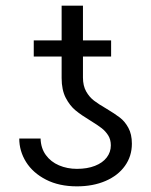

<svg xmlns="http://www.w3.org/2000/svg" viewBox="-20 -656 539 686"><path d="M303.7 -224.6Q270.5 -244.6 250 -261.5Q229.5 -278.3 214.8 -306.6Q200.2 -335 200.2 -377V-454.1H100.6V-511.7H200.2V-635.7H276.4V-511.7H377V-454.1H276.4V-378.9Q276.4 -349.6 287.8 -329.3Q299.3 -309.1 315.9 -296.4Q332.5 -283.7 360.4 -267.6Q390.6 -249.5 408.4 -235.8Q426.3 -222.2 438.7 -199.2Q451.2 -176.3 451.2 -142.6Q451.2 -98.1 426.5 -63.5Q401.9 -28.8 357.2 -9.5Q312.5 9.8 254.9 9.8Q190.9 9.8 144.3 -14.2Q97.7 -38.1 73.2 -77.1Q48.8 -116.2 48.8 -161.1H125Q126 -126.5 143.8 -102.1Q161.6 -77.6 190.9 -65.2Q220.2 -52.7 254.9 -52.7Q292 -52.7 319.3 -63.5Q346.7 -74.2 361.3 -93.3Q376 -112.3 376 -136.7Q376 -157.2 366.5 -172.4Q356.9 -187.5 343 -198.2Q329.1 -209 303.7 -224.6Z"/></svg>

Font: Pretendard Std Light
Style: Regular
Weight: 300
Designer: Base glyphs from Inter by Rasmus Andersson; Hangeul glyphs from Noto Sans CJK(Source Han Sans) by Jang Soo-young and Kan
Foundry: Kil Hyung-jin
Version: Version 1.309